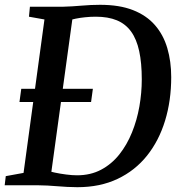

<svg xmlns="http://www.w3.org/2000/svg" viewBox="-26 -771 750 799"><path d="M98.5 -743H236Q274 -744 313.2 -747.5Q352.5 -751 390.5 -751Q471 -751 527.2 -729Q583.5 -707 618.8 -666.5Q654 -626 670.2 -570.8Q686.5 -515.5 686.5 -450Q686.5 -352.5 661 -269Q635.5 -185.5 585.8 -123.2Q536 -61 463.2 -26.5Q390.5 8 296 8Q274.5 8 253.8 6.8Q233 5.5 212.5 4Q192 2.5 172 1.2Q152 0 132.5 0H-6.5L-2 -38L72 -51.5L159 -690L94.5 -701.5ZM183 -21.5 168 -62Q179.5 -57.5 201.8 -52.8Q224 -48 249.2 -44.8Q274.5 -41.5 294.5 -41.5Q351 -41.5 394.8 -64.8Q438.5 -88 470.5 -128.2Q502.5 -168.5 523.2 -219.8Q544 -271 554 -327.8Q564 -384.5 564 -440.5Q564 -509 553.2 -558.5Q542.5 -608 519.5 -639.8Q496.5 -671.5 460.2 -686.5Q424 -701.5 372.5 -701.5Q350 -701.5 328.5 -699.2Q307 -697 289.8 -693.5Q272.5 -690 262 -687L279 -719.5ZM55 -346.5 62.5 -401.5H360.5L353 -346.5Z"/></svg>

Font: Merriweather 36pt Medium
Style: Italic
Weight: 500
Italic angle: -7.8°
Version: Version 2.101